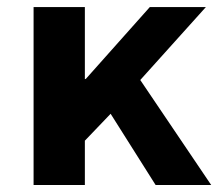

<svg xmlns="http://www.w3.org/2000/svg" viewBox="-20 -530 640 550"><path d="M76.2 0V-509.8H223.1V-303.2L226.1 -304.2L409.2 -509.8H569.8L381.8 -300.8L585 0H425.8L296.9 -204.1L223.1 -127V0Z"/></svg>

Font: Office Code Pro D Bold
Style: Regular
Weight: 700
Designer: Nathan Rutzky & Paul D. Hunt
Foundry: Adobe Systems Incorporated
Version: Version 1.004;PS 001.004;hotconv 1.0.70;makeotf.lib2.5.58329